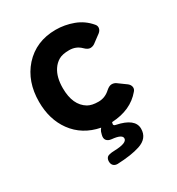

<svg xmlns="http://www.w3.org/2000/svg" viewBox="-166 -598 824 896"><g transform="rotate(-30 246.0 -150.5)"><path d="M281 11 280 15Q275 29 290 31Q383 50 383 105Q383 157 327 175Q281 190 206 193Q192 193 184 185Q176 177 176 163Q176 149 184 141Q192 133 223 132Q293 130 293 105Q293 84 239 79Q221 77 213 66.5Q205 56 210 38L214 24Q218 14 224 8Q132 -10 81 -80Q33 -146 33 -241Q33 -350 96 -421Q162 -494 268 -494Q316 -494 362 -477Q408 -460 440 -422Q449 -412 447 -400Q445 -388 434 -379L391 -347Q380 -339 366.5 -339Q353 -339 337 -355Q312 -380 275 -380Q238 -380 218 -368Q198 -356 185 -336Q161 -300 161 -241Q161 -149 218 -115Q239 -103 274.5 -103Q310 -103 338 -129Q354 -143 367 -143Q380 -143 390 -136L434 -104Q445 -95 447 -83Q449 -71 440 -61Q384 6 281 11Z"/></g></svg>

Font: Tsunagi Gothic Black
Style: Regular
Weight: 900
Designer: Yoshimichi Ohira
Foundry: Positype
Version: Version 1.001